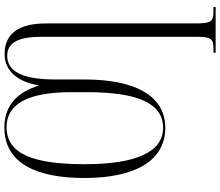

<svg xmlns="http://www.w3.org/2000/svg" viewBox="-84 -681 1005 877"><g transform="rotate(-90 418.5 -242.5)"><path d="M616 240H825V230H803C757 230 750 217 750 146V-534C750 -659 704 -724 610 -724C528 -724 481 -657 467 -566C437 -662 379 -725 275 -725C111 -725 44 -579 44 -359C44 -136 118 10 273 10C425 10 494 -137 494 -358V-493C494 -647 533 -712 602 -712C668 -712 689 -651 689 -553V147C689 218 682 230 635 230H616ZM273 0C163 0 107 -123 107 -358C107 -591 153 -715 276 -715C383 -715 436 -616 436 -419V-349C436 -115 385 0 273 0Z"/></g></svg>

Font: Noto Serif Display ExtraCondensed Light
Style: Regular
Weight: 300
Width: 2
Designer: Monotype Design Team
Foundry: Monotype Imaging Inc.
Version: Version 2.009